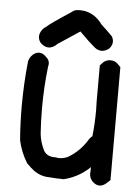

<svg xmlns="http://www.w3.org/2000/svg" viewBox="-54 -778 608 846"><g transform="rotate(5 250.0 -355.0)"><path d="M265.6 -735.8Q326.7 -735.8 366.2 -680.2Q391.6 -657.7 415.5 -632.8Q421.9 -620.6 421.9 -609.9Q421.9 -592.8 407.7 -578.1Q391.1 -565.9 375 -565.9Q358.9 -565.9 343.3 -578.6Q316.9 -600.6 275.4 -642.6L180.2 -579.6Q161.1 -560.1 141.6 -560.1Q125 -560.1 108.4 -574.2Q95.2 -587.4 95.2 -606.4V-606.9Q98.6 -633.8 121.6 -648.9Q141.1 -667 226.1 -722.2Q235.8 -731.4 249 -734.9Q257.8 -735.8 265.6 -735.8ZM103 -533.7Q119.1 -533.7 133.3 -518.6Q148.9 -506.3 148.9 -489.3Q148.9 -482.9 147 -476.6Q136.2 -384.3 136.2 -291.5Q136.2 -234.9 140.1 -178.2Q144 -143.1 159.7 -109.9Q173.3 -80.6 210 -80.6Q212.4 -80.6 215.3 -80.6Q224.6 -78.6 231 -78.6Q237.3 -78.6 243.2 -79.6Q254.9 -81.1 268.1 -86.9Q318.4 -116.2 350.1 -166Q356.4 -178.2 368.2 -187.5Q374.5 -244.6 374.5 -302.7Q374.5 -322.8 373.5 -342.8V-501.5Q380.9 -508.3 386.7 -515.6Q400.4 -527.8 419.2 -527.8Q438 -527.8 450.2 -515.6L464.4 -501.5V-1.5Q457.5 4.4 449.7 11.7Q434.1 26.4 418 26.4Q401.9 26.4 386.7 11.7Q372.6 -2.9 372.6 -22.9Q372.6 -28.8 373.5 -34.7V-51.3Q368.7 -46.9 363.8 -42Q318.8 -2.9 259.3 12.2H258.8Q227.5 12.2 195.8 9.3Q159.2 9.3 128.9 -11.2Q128.9 -11.2 128.4 -11.2Q109.9 -25.4 92.3 -43.5Q63.5 -89.8 52.2 -142.6Q52.2 -142.6 52.2 -143.1Q46.4 -217.3 46.4 -291.5Q46.4 -392.1 57.1 -492.2Q61.5 -509.8 74.7 -521.5Q74.7 -521.5 74.7 -522Q88.9 -533.7 103 -533.7Z"/></g></svg>

Font: Bakudai
Style: Medium
Weight: 500
Version: Version 1.48